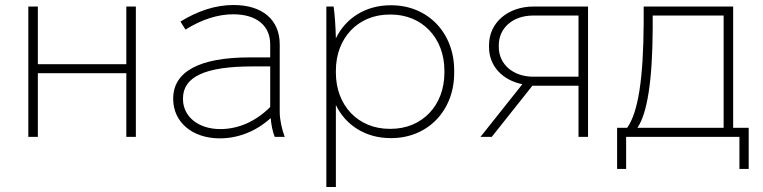

<svg xmlns="http://www.w3.org/2000/svg" viewBox="-20 -546 3043 766"><path d="M93 0H131V-254H484V0H522V-520H484V-290H131V-520H93Z M857 6C930 6 1002 -22 1060 -75C1062 -48 1068 -20 1076 0H1116C1105 -28 1096 -69 1096 -98V-369C1096 -467 1027 -526 912 -526C840 -526 770 -503 700 -460L720 -428C784 -468 849 -489 910 -489H911C1003 -489 1058 -444 1058 -369V-317H976C775 -317 671 -260 671 -153V-151C671 -59 747 6 857 6ZM859 -31C771 -31 710 -81 710 -151V-153C710 -240 799 -281 987 -281H1058V-119C1002 -63 933 -31 859 -31Z M1282 200H1320V-127C1359 -46 1439 5 1538 5H1541C1686 5 1792 -104 1792 -255V-265C1792 -416 1686 -525 1541 -525H1538C1439 -525 1359 -474 1320 -393C1319 -442 1315 -492 1311 -520H1282ZM1534 -32C1409 -32 1320 -125 1320 -256V-264C1320 -395 1409 -488 1534 -488H1539C1664 -488 1753 -395 1753 -264V-256C1753 -125 1664 -32 1539 -32Z M1897 0H1942L2104 -204H2288V0H2326V-520H2109C2007 -520 1931 -456 1931 -366V-358C1931 -282 1985 -226 2064 -210ZM2107 -240C2027 -240 1970 -290 1970 -358V-366C1970 -435 2027 -484 2107 -484H2288V-240Z M2442 128H2478V0H2930V128H2967V-36H2905V-520H2548V-457C2547 -232 2526 -97 2482 -36H2442ZM2523 -36C2562 -93 2583 -222 2584 -433V-484H2867V-36Z"/></svg>

Font: Fixel Display ExtraLight
Style: Regular
Weight: 200
Designer: AlfaBravo + MacPaw
Foundry: Kyrylo Tkachov, Marchela Mozhyna, Serhii Makarenko, Maria Weinstein, Zakhar Kryvoshyya
Version: Version 1.211